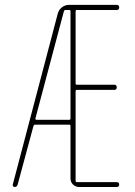

<svg xmlns="http://www.w3.org/2000/svg" viewBox="-20 -750 540 770"><path d="M122.1 -275.4Q121.1 -274.4 122.6 -272Q124 -269.5 125 -269.5H257.8Q262.7 -269.5 262.7 -275.4V-705.1Q262.7 -710 257.8 -710H242.2Q238.3 -710 236.3 -705.1ZM38.1 0Q35.2 0 32.7 -2.9Q30.3 -5.9 31.2 -9.8L211.9 -696.3Q215.8 -710.9 228.5 -720.7Q241.2 -730.5 256.8 -730.5H448.2Q458 -730.5 458 -720.2Q458 -710 448.2 -710H288.1Q283.2 -710 283.2 -705.1V-415Q283.2 -410.2 288.1 -410.2H438.5Q448.2 -410.2 448.2 -399.9Q448.2 -389.6 438.5 -389.6H288.1Q283.2 -389.6 283.2 -384.8V-25.4Q283.2 -20.5 288.1 -19.5H448.2Q458 -19.5 458 -9.8Q458 0 448.2 0H297.9Q283.2 0 272.9 -9.8Q262.7 -19.5 262.7 -35.2V-245.1Q262.7 -250 257.8 -250H120.1Q116.2 -250 114.3 -245.1L50.8 -9.8Q47.9 0 38.1 0Z"/></svg>

Font: Rounded-L Mgen+ 2m thin
Style: Regular
Weight: 100
Designer: [Source Han Sans]
Ryoko NISHIZUKA  (kana & ideographs); Paul D. Hunt (Latin, Greek & Cyrillic); Wenlong ZHANG  (bopomofo
Version: Version 1.059.20150602